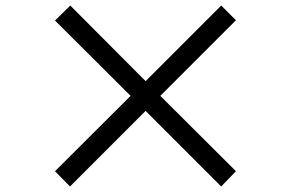

<svg xmlns="http://www.w3.org/2000/svg" viewBox="-20 -720 1040 687"><path d="M176.8 -107.4 447.3 -377 176.8 -646.5 231.4 -700.2 501 -429.7 771.5 -700.2 824.2 -647.5 553.7 -377 824.2 -107.4 771.5 -52.7 501 -323.2 230.5 -52.7Z"/></svg>

Font: GenEi LateMin P v2
Style: Medium
Weight: 500
Designer: o_tamon (Modified)
Foundry: o_tamon / Adobe Systems Incorporated / FONT 910 / Philipp H. Poll
Version: Version 2.1;Original Version 1.004